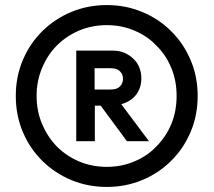

<svg xmlns="http://www.w3.org/2000/svg" viewBox="-20 -738 852 766"><path d="M406.2 7.8Q331.1 7.8 264.6 -19.5Q199.2 -46.9 149.4 -95.7Q99.6 -144.5 71.3 -210.9Q43 -277.3 43 -355.5Q43 -432.6 71.3 -499Q99.6 -565.4 149.4 -614.3Q199.2 -663.1 264.6 -690.4Q331.1 -717.8 406.2 -717.8Q481.4 -717.8 546.9 -690.4Q613.3 -663.1 662.1 -614.3Q711.9 -565.4 740.2 -499Q768.6 -432.6 768.6 -355.5Q768.6 -277.3 740.2 -210.9Q711.9 -144.5 662.1 -95.7Q613.3 -46.9 546.9 -19.5Q481.4 7.8 406.2 7.8ZM406.2 -72.3Q464.8 -72.3 515.6 -93.8Q567.4 -115.2 603.5 -153.3Q641.6 -191.4 663.1 -242.2Q684.6 -293.9 684.6 -355.5Q684.6 -416 663.1 -467.8Q641.6 -519.5 603.5 -556.6Q567.4 -594.7 515.6 -616.2Q464.8 -637.7 406.2 -637.7Q346.7 -637.7 295.9 -616.2Q245.1 -594.7 207 -556.6Q169.9 -519.5 148.4 -467.8Q126 -416 126 -355.5Q126 -293.9 148.4 -242.2Q169.9 -191.4 207 -153.3Q245.1 -115.2 295.9 -93.8Q346.7 -72.3 406.2 -72.3ZM381.8 -316.4Q376 -316.4 358.4 -316.4Q358.4 -280.3 358.4 -174.8Q339.8 -174.8 284.2 -174.8Q284.2 -265.6 284.2 -536.1Q320.3 -536.1 429.7 -536.1Q456.1 -536.1 476.6 -527.3Q498 -517.6 512.7 -502.9Q528.3 -488.3 536.1 -467.8Q543.9 -448.2 543.9 -425.8Q543.9 -387.7 523.4 -360.4Q502 -333 463.9 -322.3Q501 -273.4 574.2 -174.8Q551.8 -174.8 486.3 -174.8Q460 -210 381.8 -316.4ZM421.9 -380.9Q447.3 -380.9 459 -393.6Q470.7 -406.2 470.7 -423.8Q470.7 -441.4 459 -453.1Q447.3 -465.8 421.9 -465.8Q400.4 -465.8 357.4 -465.8Q357.4 -444.3 357.4 -380.9Q373 -380.9 421.9 -380.9Z"/></svg>

Font: SSportsD
Style: Medium
Weight: 400
Designer: Swiss Typefaces
Version: Version 1.000